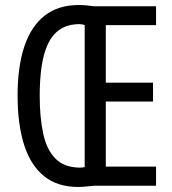

<svg xmlns="http://www.w3.org/2000/svg" viewBox="-20 -739 686 764"><path d="M293 -719Q310 -719 325 -717.5Q340 -716 354 -714H601V-639H401V-410H589V-335H401V-76H601V0H355Q340 1 324.5 3Q309 5 291 5Q209 5 155.5 -38Q102 -81 76 -162.5Q50 -244 50 -359Q50 -474 77 -554.5Q104 -635 158 -677Q212 -719 293 -719ZM294 -643Q248 -642 218 -621.5Q188 -601 170.5 -563.5Q153 -526 145.5 -474Q138 -422 138 -358Q138 -271 152 -207Q166 -143 200.5 -108Q235 -73 296 -72Q302 -72 307.5 -72.5Q313 -73 317 -74V-639Q313 -641 307 -642Q301 -643 294 -643Z"/></svg>

Font: Noto Sans Devanagari ExtraCondensed
Style: Regular
Weight: 400
Width: 2
Designer: Jelle Bosma - Monotype Design Team
Foundry: Monotype Imaging Inc.
Version: Version 2.006